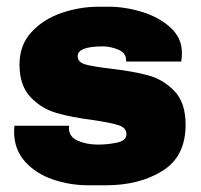

<svg xmlns="http://www.w3.org/2000/svg" viewBox="-20 -541 599 571"><path d="M521 -384Q521 -370 519 -358H355V-363Q355 -383 332.5 -393Q310 -403 285 -403Q211 -403 211 -374Q211 -356 233.5 -349.5Q256 -343 308 -337Q376 -329 420.5 -317Q465 -305 498.5 -270.5Q532 -236 532 -170Q532 -76 463.5 -33Q395 10 295 10H243Q187 10 136.5 -7.5Q86 -25 54 -61Q22 -97 22 -149Q22 -160 23 -167H186Q185 -164 185 -160Q185 -134 211.5 -122.5Q238 -111 271 -111Q301 -111 328.5 -117Q356 -123 356 -142Q356 -161 333 -168.5Q310 -176 257 -184Q193 -192 148 -205Q103 -218 70.5 -252.5Q38 -287 38 -349Q38 -407 73.5 -445.5Q109 -484 163 -502.5Q217 -521 273 -521H304Q352 -521 402.5 -505.5Q453 -490 487 -459Q521 -428 521 -384Z"/></svg>

Font: Chivo Black
Style: Regular
Weight: 900
Designer: Hector Gatti
Foundry: Omnibus-Type
Version: Version 1.007